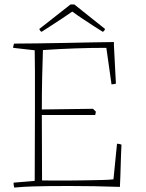

<svg xmlns="http://www.w3.org/2000/svg" viewBox="-20 -836 654 863"><path d="M44 7Q41 -2 41 -15L136 -23Q136 -100 136.5 -175Q137 -250 137 -326Q137 -366 137 -415.5Q137 -465 137 -515.5Q137 -566 136 -610L39 -621Q39 -626 40.5 -630.5Q42 -635 43 -640Q87 -640 146.5 -641Q206 -642 270.5 -643Q335 -644 393 -645.5Q451 -647 492 -647V-633L501 -460Q492 -457 481 -457L480 -466L458 -621Q390 -621 318 -618.5Q246 -616 173 -611Q171 -560 169.5 -488.5Q168 -417 168 -344L398 -347L411 -334L408 -319H168L169 -25Q184 -25 216 -24.5Q248 -24 288 -24.5Q328 -25 368.5 -25.5Q409 -26 441.5 -27Q474 -28 490 -30L506 -190Q516 -190 526 -186L524 -140L521 -44L519 4Q462 2 403.5 1Q345 0 289 0Q233 0 196 0.5Q159 1 125 2Q91 3 44 7ZM442 -693Q427 -702 402.5 -718Q378 -734 351.5 -751.5Q325 -769 305 -784Q284 -769 258.5 -752.5Q233 -736 209.5 -720.5Q186 -705 170 -695L166 -693Q164 -694 160.5 -698.5Q157 -703 157 -706L297 -816H314L452 -706Q452 -703 448.5 -698.5Q445 -694 442 -693Z"/></svg>

Font: Labrada ExtraLight
Style: Regular
Weight: 200
Designer: Mercedes Jáuregui
Foundry: Omnibus-Type Team
Version: Version 1.000; ttfautohint (v1.8.4.7-5d5b)